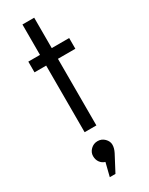

<svg xmlns="http://www.w3.org/2000/svg" viewBox="-225 -653 732 946"><g transform="rotate(-30 141.0 -179.5)"><path d="M172.9 163.1 125 253.9H92.8L111.8 178.2Q94.7 173.3 84 158.7Q73.2 144 73.2 123Q73.2 102.1 89.6 85.9Q106 69.8 128.9 69.8Q151.9 69.8 168 85.9Q184.1 102.1 184.1 121.6Q184.1 141.1 172.9 163.1ZM262.2 -378.9H163.1V0H96.2V-378.9H29.8V-439.9H96.2V-612.8H163.1V-439.9H262.2Z"/></g></svg>

Font: Arcon-Regular
Style: Regular
Weight: 400
Designer: M. Zarth
Foundry: martin zarth - visuelle & digitale kommunikation
Version: Version 1.131;PS 001.131;hotconv 1.0.70;makeotf.lib2.5.58329